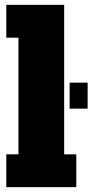

<svg xmlns="http://www.w3.org/2000/svg" viewBox="-20 -770 380 790"><path d="M6 0V-135H56V-615H6V-750H244V-135H294V0ZM266.5 -430H340.5V-323H266.5Z"/></svg>

Font: Trispace Condensed ExtraBold
Style: Regular
Weight: 800
Width: 3
Designer: Tyler Finck
Foundry: Etcetera Type Company
Version: Version 1.210; ttfautohint (v1.8.3)